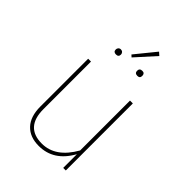

<svg xmlns="http://www.w3.org/2000/svg" viewBox="-238 -931 1051 1051"><g transform="rotate(45 288.0 -405.5)"><path d="M360 -821 378 -805 276 -692 264 -703ZM224 -662Q224 -643 204 -643Q184 -643 184 -662Q184 -670 189.5 -676Q195 -682 204 -682Q213 -682 218.5 -676Q224 -670 224 -662ZM370 -682Q389 -682 389 -662Q389 -643 370 -643Q349 -643 349 -662Q349 -682 370 -682ZM459 -519V0H439V-106Q375 10 259 10Q190 10 151.5 -31Q113 -72 113 -149V-519H135V-151Q135 -11 262 -11Q368 -11 437 -133V-519Z"/></g></svg>

Font: FiraGO Thin
Style: Regular
Weight: 100
Designer: bBox Type
Foundry: bBox Type GmbH
Version: Version 1.001;PS 001.001;hotconv 1.0.88;makeotf.lib2.5.64775